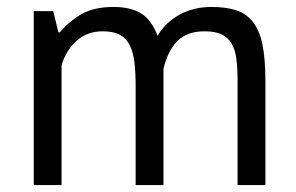

<svg xmlns="http://www.w3.org/2000/svg" viewBox="-20 -532 852 552"><path d="M370 0V-283Q370 -323 366.5 -352.5Q363 -382 353 -402Q343 -422 324.5 -432Q306 -442 276 -442Q230 -442 199.5 -414Q169 -386 157 -344V0H77V-500H133L148 -439H152Q179 -471 214.5 -491.5Q250 -512 307 -512Q355 -512 385.5 -493.5Q416 -475 433 -429Q456 -468 496.5 -490Q537 -512 588 -512Q630 -512 659 -502.5Q688 -493 707 -469Q726 -445 734.5 -404Q743 -363 743 -300V0H663V-301Q663 -337 659.5 -363.5Q656 -390 645.5 -407.5Q635 -425 616.5 -433.5Q598 -442 568 -442Q518 -442 490 -414Q462 -386 450 -334V0Z"/></svg>

Font: PT Sans
Style: Regular
Weight: 400
Version: Version 2.003W OFL; ttfautohint (v1.6)